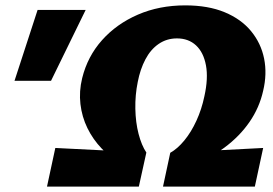

<svg xmlns="http://www.w3.org/2000/svg" viewBox="-20 -695 1018 715"><path d="M685 -75 614 -126Q641 -141 666.5 -172Q692 -203 711.5 -245.5Q731 -288 741 -336Q756 -403 747 -451.5Q738 -500 710 -526Q682 -552 639 -552Q601 -552 571 -531.5Q541 -511 521.5 -474Q502 -437 493 -390Q483 -341 484 -290Q485 -239 496 -196.5Q507 -154 525 -127L434 -83Q392 -107 359 -141.5Q326 -176 305.5 -218Q285 -260 279.5 -307.5Q274 -355 286 -404Q306 -485 360 -545.5Q414 -606 493.5 -640.5Q573 -675 670 -675Q755 -675 816.5 -649.5Q878 -624 915 -579Q952 -534 963.5 -477Q975 -420 960 -357Q946 -294 909 -240.5Q872 -187 816 -145.5Q760 -104 685 -75ZM155 0 186 -144 525 -127 497 0ZM587 0 614 -126 960 -144 929 0ZM170 -394H34L120 -658H299Z"/></svg>

Font: Ysabeau Infant Black
Style: Italic
Weight: 900
Italic angle: -12°
Designer: Christian Thalmann (Catharsis Fonts)
Version: Version 2.001;gftools[0.9.30]; featfreeze: ss01,ss02,lnum